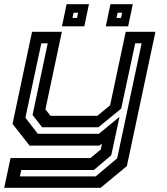

<svg xmlns="http://www.w3.org/2000/svg" viewBox="-32 -691 792 911"><path d="M108.5 0 27.5 -103 120 -540H261.5L183.5 -172L207.5 -141.5H430L490.5 -191.5L564.5 -540H705.5L570 97L445.5 200H-12L18 59H397L446 18.5L452 -10L440 0ZM62.5 146H422L524 60L640 -485.5H609.5L543 -175.5L434.5 -87H168L122.5 -145.5L194.5 -485.5H164L88.5 -132.5L147.5 -56H437L535 -136.5L496 45.5L413.5 115.5H69ZM470 -566 492 -671H598L576 -566ZM262 -566 284 -671H390L368 -566ZM312 -606H333.5L338.5 -630.5H317ZM521 -606H542L547.5 -630.5H526Z"/></svg>

Font: Tourney Expanded SemiBold
Style: Italic
Weight: 600
Width: 7
Italic angle: -12°
Designer: Tyler Finck
Foundry: Etcetera Type Co
Version: Version 1.010; ttfautohint (v1.8.3)